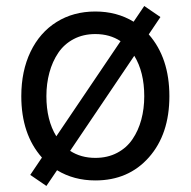

<svg xmlns="http://www.w3.org/2000/svg" viewBox="-20 -591 637 641"><path d="M134.9 29.8 170.5 -22.7Q226.6 11.4 298.3 11.4Q409.1 11.4 477.3 -65.9Q545.5 -143.1 545.5 -269.9Q545.5 -397.7 476.6 -476.2L515.6 -534.1L461.6 -571L426.1 -518.5Q370 -552.6 298.3 -552.6Q225.1 -552.6 169 -517.6Q112.9 -482.6 82 -418.3Q51.1 -354 51.1 -269.9Q51.1 -142.8 120 -65L81 -7.1ZM298.3 -63.9Q250 -63.9 214.1 -87.4L428.3 -404.8Q461.6 -350.5 461.6 -269.9Q461.6 -228 451.7 -191.4Q441.8 -154.8 422.2 -126.1Q402.7 -97.3 370.9 -80.6Q339.1 -63.9 298.3 -63.9ZM168 -136Q134.9 -190 134.9 -269.9Q134.9 -311.8 144.9 -348.5Q154.8 -385.3 174.4 -414.4Q193.9 -443.5 225.7 -460.4Q257.5 -477.3 298.3 -477.3Q346.9 -477.3 382.5 -453.5Z"/></svg>

Font: Inter-Regular
Style: Regular
Weight: 500
Designer: Rasmus Andersson
Foundry: rsms
Version: ""